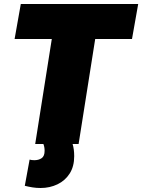

<svg xmlns="http://www.w3.org/2000/svg" viewBox="-20 -720 711 960"><path d="M104 209 128 78Q138 81 152 81Q173 81 188 71Q203 61 203 34Q203 15 197 0H156L239 -525H53L84 -700H671L640 -525H456L373 0H343Q351 26 351 61Q351 112 328.5 147.5Q306 183 267.5 201.5Q229 220 183 220Q162 220 143 217Q124 214 104 209Z"/></svg>

Font: Georama Black
Style: Italic
Weight: 900
Italic angle: -9°
Designer: Jean-Baptiste Levee
Foundry: Production Type
Version: Version 1.000